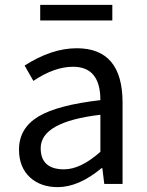

<svg xmlns="http://www.w3.org/2000/svg" viewBox="-20 -755 604 788"><path d="M103 -27Q58 -69 58 -141Q58 -229 138 -277Q217 -324 392 -344Q392 -481 280 -481Q203 -481 117 -423L81 -486Q192 -557 295 -557Q483 -557 483 -334V0H408L400 -65H397Q303 13 217 13Q147 13 103 -27ZM392 -132V-284Q147 -255 147 -147Q147 -60 243 -60Q311 -60 392 -132ZM145 -735H441V-671H145Z"/></svg>

Font: KaiGen Gothic CN Regular
Style: Regular
Weight: 400
Designer: Ryoko NISHIZUKA  (kana & ideographs); Paul D. Hunt (Latin, Greek & Cyrillic); Wenlong ZHANG  (bopomofo); Sandoll Communi
Foundry: Adobe Systems Incorporated
Version: Version 1.002.20150501